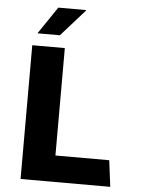

<svg xmlns="http://www.w3.org/2000/svg" viewBox="-59 -935 719 981"><g transform="rotate(5 300.0 -444.5)"><path d="M84 0V-686H251V-135H527L544 0ZM105 -749 200 -889H341L342 -886L220 -749Z"/></g></svg>

Font: Chivo Mono Medium
Style: Bold
Weight: 700
Monospace: yes
Version: Version 1.008